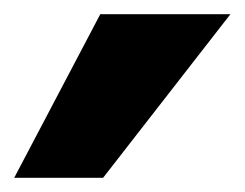

<svg xmlns="http://www.w3.org/2000/svg" viewBox="-191 -898 344 270"><path d="M-50 -878H133L-46 -648H-171Z"/></svg>

Font: Montserrat arm2
Style: Bold
Weight: 700
Designer: Julieta Ulanovsky
Foundry: Julieta Ulanovsky
Version: Version 6.000